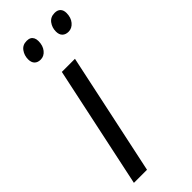

<svg xmlns="http://www.w3.org/2000/svg" viewBox="-240 -762 794 794"><g transform="rotate(-45 157.0 -364.5)"><path d="M14.2 0 127.9 -535.2H204.6L90.8 0ZM265.1 -632.8Q248.5 -632.8 238.5 -642.3Q228.5 -651.9 228.5 -670.4Q228.5 -693.4 241.7 -711.2Q254.9 -729 279.3 -729Q296.4 -729 305.2 -719.7Q314 -710.4 314 -693.8Q314 -667 299.6 -649.9Q285.2 -632.8 265.1 -632.8ZM102.1 -632.8Q85.4 -632.8 75.7 -642.3Q65.9 -651.9 65.9 -670.4Q65.9 -693.4 78.9 -711.2Q91.8 -729 115.7 -729Q127.4 -729 134.8 -724.9Q142.1 -720.7 146 -712.9Q149.9 -705.1 149.9 -693.8Q149.9 -667 136 -649.9Q122.1 -632.8 102.1 -632.8Z"/></g></svg>

Font: Open Sans SemiCondensed
Style: Italic
Weight: 400
Width: 4
Italic angle: -12°
Designer: Monotype Design Team
Foundry: Monotype Imaging Inc.
Version: Version 3.000